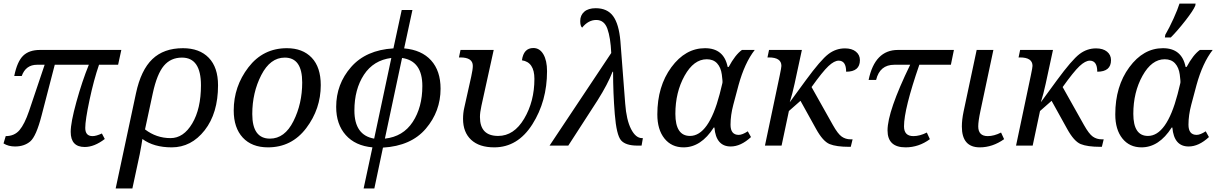

<svg xmlns="http://www.w3.org/2000/svg" viewBox="-31 -816 6830 1076"><path d="M630.9 -453.1H523.9Q494.6 -368.2 470.7 -255.6Q446.8 -143.1 446.8 -99.1Q446.8 -53.2 487.8 -53.2Q507.8 -53.2 540 -67.9L556.2 -37.1Q497.6 7.8 443.8 7.8Q365.2 7.8 365.2 -77.1Q365.2 -129.4 397.2 -245.1Q429.2 -360.8 466.8 -453.1H275.9L202.1 -168.9Q171.9 -51.8 138.4 -23.4Q105 4.9 53.2 4.9Q16.1 4.9 -11.2 -12.2L1 -53.2Q49.8 -53.2 78.4 -86.9Q106.9 -120.6 131.8 -193.8L219.2 -453.1H176.8Q113.3 -453.1 90.8 -390.1H48.8Q65.4 -471.7 98.9 -503.9Q132.3 -536.1 192.9 -536.1H648.9Z M767.1 -37.1Q764.6 -23.4 761.2 -1Q757.8 22 752 48.8L710.9 240.2H617.2L731 -293Q758.8 -423.3 822.8 -484.6Q886.7 -545.9 994.1 -545.9Q1086.9 -545.9 1138.9 -492.2Q1190.9 -438.5 1190.9 -337.9Q1190.9 -181.6 1116 -85.9Q1041 9.8 931.2 9.8Q830.6 9.8 767.1 -37.1ZM781.7 -90.8Q845.2 -42 924.8 -42Q997.6 -42 1046.4 -124.3Q1095.2 -206.5 1095.2 -337.9Q1095.2 -493.2 988.8 -493.2Q925.8 -493.2 887.2 -447.3Q848.6 -401.4 825.2 -293Z M1576.7 -545.9Q1665 -545.9 1715.8 -492.7Q1766.6 -439.5 1766.6 -338.9Q1766.6 -205.6 1685.1 -97.9Q1603.5 9.8 1470.7 9.8Q1380.4 9.8 1329.6 -44.9Q1278.8 -99.6 1278.8 -196.8Q1278.8 -331.5 1361.1 -438.7Q1443.4 -545.9 1576.7 -545.9ZM1481.9 -39.1Q1564.5 -39.1 1613.5 -137Q1662.6 -234.9 1662.6 -354Q1662.6 -493.2 1564.9 -493.2Q1483.4 -493.2 1433.1 -395Q1382.8 -296.9 1382.8 -176.8Q1382.8 -39.1 1481.9 -39.1Z M2173.8 -544.9 2220.2 -759.8H2280.3L2233.9 -544.9Q2332 -536.1 2385 -477.5Q2438 -418.9 2438 -318.8Q2438 -191.9 2355.5 -95Q2272.9 2 2115.2 11.2L2066.9 240.2H2006.8L2056.2 9.8Q1960 1 1906.5 -59.3Q1853 -119.6 1853 -216.8Q1853 -344.7 1936.5 -440.2Q2020 -535.6 2173.8 -544.9ZM2222.2 -491.2 2126 -39.1Q2228 -50.3 2282 -132.6Q2335.9 -214.8 2335.9 -334Q2335.9 -474.6 2222.2 -491.2ZM2065.9 -39.1 2162.1 -491.2Q2062 -478.5 2008.5 -397Q1955.1 -315.4 1955.1 -196.8Q1955.1 -58.1 2065.9 -39.1Z M2667 -223.1Q2658.7 -185.5 2658.7 -160.2Q2658.7 -54.2 2760.7 -54.2Q2849.1 -54.2 2906.5 -150.9Q2963.9 -247.6 2963.9 -374Q2963.9 -467.8 2894 -478Q2903.3 -546.9 2958 -546.9Q2993.7 -546.9 3014.2 -511.7Q3034.7 -476.6 3034.7 -417Q3034.7 -249 2952.6 -119.6Q2870.6 9.8 2738.8 9.8Q2654.8 9.8 2609.4 -32.5Q2564 -74.7 2564 -149.9Q2564 -183.1 2570.8 -211.9L2609.9 -387.2Q2618.7 -426.8 2618.7 -446.8Q2618.7 -494.1 2548.8 -494.1H2541L2549.8 -536.1H2735.8Z M3394.5 -519Q3390.6 -605 3373 -654.5Q3355.5 -704.1 3310.5 -704.1Q3266.1 -704.1 3231.4 -661.1Q3220.7 -669.4 3220.7 -698.2Q3220.7 -730.5 3243.2 -750.2Q3265.6 -770 3307.6 -770Q3372.6 -770 3405 -725.6Q3437.5 -681.2 3445.8 -585.9L3472.7 -235.8Q3479.5 -143.6 3505.6 -92.8Q3531.7 -42 3566.9 -42H3571.8L3564.5 0H3541.5Q3475.6 0 3449.7 -29.3Q3423.8 -58.6 3414.3 -177Q3404.8 -295.4 3404.8 -414.1H3401.9Q3375.5 -345.2 3317.9 -253.9L3153.8 0H3048.8Z M3972.7 -101.1H3968.8Q3897.9 9.8 3799.8 9.8Q3732.4 9.8 3692.6 -40Q3652.8 -89.8 3652.8 -174.8Q3652.8 -332.5 3731.4 -439.2Q3810.1 -545.9 3919.9 -545.9Q4025.9 -545.9 4046.9 -440.9H4052.7Q4089.4 -509.3 4127 -536.1H4198.7Q4142.1 -463.4 4107.9 -338.9L4078.6 -229Q4063 -170.4 4063 -117.2Q4063 -60.1 4108.9 -60.1Q4128.9 -60.1 4159.7 -80.1L4177.7 -47.9Q4120.6 4.9 4064 4.9Q3981.9 4.9 3972.7 -101.1ZM4002 -288.1 4017.6 -351.1Q4019.5 -358.4 4014.2 -398.2Q4008.8 -438 3987.8 -460.9Q3966.8 -483.9 3929.7 -483.9Q3856.9 -483.9 3805.4 -391.4Q3753.9 -298.8 3753.9 -178.2Q3753.9 -54.2 3835.9 -54.2Q3940.4 -54.2 4002 -288.1Z M4710.9 -414.1Q4710.9 -476.1 4668.9 -476.1Q4644.5 -476.1 4611.8 -445.6Q4579.1 -415 4517.1 -328.1L4636.7 -115.2Q4664.6 -65.4 4686.3 -50.3Q4708 -35.2 4735.8 -35.2H4747.1L4736.8 6.8H4727.1Q4656.2 6.8 4618.4 -8.5Q4580.6 -23.9 4542 -94.2L4455.1 -251L4390.1 -193.8L4349.1 0H4255.9L4338.9 -394Q4348.1 -438 4348.1 -446.8Q4348.1 -494.1 4277.8 -494.1H4270L4278.8 -536.1H4462.9L4421.9 -346.2Q4409.7 -289.6 4395 -243.2L4484.9 -366.2Q4568.8 -480.5 4611.1 -512.7Q4653.3 -544.9 4704.1 -544.9Q4743.2 -544.9 4765.6 -526.6Q4788.1 -508.3 4788.1 -479Q4788.1 -414.1 4710.9 -414.1Z M5069.8 -453.1H4981Q4899.4 -453.1 4878.9 -368.2H4836.9Q4871.6 -536.1 5001 -536.1H5314.9L5297.9 -453.1H5121.1Q5035.2 -204.6 5035.2 -107.9Q5035.2 -53.2 5087.9 -53.2Q5123.5 -53.2 5163.1 -73.2L5180.2 -36.1Q5117.7 9.8 5043.9 9.8Q4942.9 9.8 4942.9 -85Q4942.9 -191.9 5069.8 -453.1Z M5536.1 -536.1 5463.4 -193.8Q5451.2 -136.2 5451.2 -107.9Q5451.2 -53.2 5504.4 -53.2Q5539.6 -53.2 5579.1 -73.2L5596.2 -36.1Q5531.2 9.8 5460 9.8Q5359.4 9.8 5359.4 -106.9Q5359.4 -144.5 5369.1 -190.9L5442.4 -536.1Z M6118.2 -414.1Q6118.2 -476.1 6076.2 -476.1Q6051.8 -476.1 6019 -445.6Q5986.3 -415 5924.3 -328.1L6043.9 -115.2Q6071.8 -65.4 6093.5 -50.3Q6115.2 -35.2 6143.1 -35.2H6154.3L6144 6.8H6134.3Q6063.5 6.8 6025.6 -8.5Q5987.8 -23.9 5949.2 -94.2L5862.3 -251L5797.4 -193.8L5756.3 0H5663.1L5746.1 -394Q5755.4 -438 5755.4 -446.8Q5755.4 -494.1 5685.1 -494.1H5677.2L5686 -536.1H5870.1L5829.1 -346.2Q5816.9 -289.6 5802.2 -243.2L5892.1 -366.2Q5976.1 -480.5 6018.3 -512.7Q6060.5 -544.9 6111.3 -544.9Q6150.4 -544.9 6172.9 -526.6Q6195.3 -508.3 6195.3 -479Q6195.3 -414.1 6118.2 -414.1Z M6539.1 -101.1H6535.2Q6464.4 9.8 6366.2 9.8Q6298.8 9.8 6259 -40Q6219.2 -89.8 6219.2 -174.8Q6219.2 -332.5 6297.9 -439.2Q6376.5 -545.9 6486.3 -545.9Q6592.3 -545.9 6613.3 -440.9H6619.1Q6655.8 -509.3 6693.4 -536.1H6765.1Q6708.5 -463.4 6674.3 -338.9L6645 -229Q6629.4 -170.4 6629.4 -117.2Q6629.4 -60.1 6675.3 -60.1Q6695.3 -60.1 6726.1 -80.1L6744.1 -47.9Q6687 4.9 6630.4 4.9Q6548.3 4.9 6539.1 -101.1ZM6568.4 -288.1 6584 -351.1Q6585.9 -358.4 6580.6 -398.2Q6575.2 -438 6554.2 -460.9Q6533.2 -483.9 6496.1 -483.9Q6423.3 -483.9 6371.8 -391.4Q6320.3 -298.8 6320.3 -178.2Q6320.3 -54.2 6402.3 -54.2Q6506.8 -54.2 6568.4 -288.1ZM6499.5 -621.1Q6522.5 -660.6 6545.9 -712.4Q6569.3 -764.2 6579.1 -795.9H6669.4L6667.5 -784.2Q6657.2 -758.3 6612.1 -700.4Q6566.9 -642.6 6530.3 -606H6497.1Z"/></svg>

Font: Droid Serif
Style: Italic
Weight: 400
Italic angle: -12°
Designer: Monotype Design team
Foundry: Monotype Imaging Inc.
Version: Version 1.03